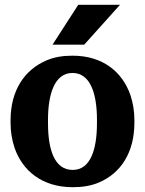

<svg xmlns="http://www.w3.org/2000/svg" viewBox="-20 -770 605 800"><path d="M24 -259C24 -220 30 -186 41 -153C74 -59 155 10 283 10C324 10 361 4 393 -10C484 -49 540 -135 540 -259V-269C540 -308 534 -342 523 -375C490 -469 410 -538 282 -538C241 -538 205 -532 173 -518C82 -479 24 -393 24 -269ZM180 -257V-271C180 -379 208 -466 282 -466C356 -466 384 -381 384 -271V-257C384 -147 357 -62 283 -62C207 -62 180 -146 180 -257ZM199 -584H331L480 -750H306Z"/></svg>

Font: Aerodynamic
Style: Bd
Weight: 500
Designer: Google
Version: Version 2.000980; 2014